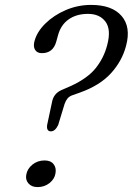

<svg xmlns="http://www.w3.org/2000/svg" viewBox="-20 -753 541 782"><path d="M191.5 -335.5Q197.5 -371.5 230 -386L269 -403Q336.5 -434 369.8 -475.5Q403 -517 416.5 -569Q433.5 -632.5 409.8 -664.5Q386 -696.5 338.5 -696.5Q291.5 -696.5 259.8 -674.2Q228 -652 216.5 -610L209 -583Q196 -536.5 150.5 -536.5Q131 -536.5 122.8 -550.2Q114.5 -564 120.5 -585.5Q130.5 -623.5 164.8 -657.2Q199 -691 248 -712Q297 -733 351 -733Q436.5 -733 475.2 -688Q514 -643 493.5 -566.5Q477.5 -505 432.5 -455.2Q387.5 -405.5 307 -376.5L276 -365.5Q262.5 -361 255.2 -352.2Q248 -343.5 243 -329.5L217 -244Q204.5 -218 187.5 -218Q168.5 -218 172 -244ZM133 9Q109 9 96 -5.8Q83 -20.5 87 -41.5Q91 -65.5 112 -82.5Q133 -99.5 161.5 -99.5Q186.5 -99.5 198.2 -84.5Q210 -69.5 206 -47Q202.5 -24 181.8 -7.5Q161 9 133 9Z"/></svg>

Font: Fraunces 9pt Soft Light
Style: Italic
Weight: 300
Italic angle: -16°
Version: Version 1.000;[0bf87f6ff]